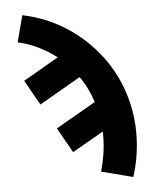

<svg xmlns="http://www.w3.org/2000/svg" viewBox="-53 -584 707 844"><g transform="rotate(-5 300.0 -162.5)"><path d="M501 213 362 177Q373 139 379 100Q385 61 385 21Q385 16 385 11.5Q385 7 385 2L247 81L185 -29L361 -130Q351 -161 337 -190Q323 -219 304 -245L122 -140L60 -250L216 -340Q178 -369 135 -390Q92 -411 46 -421L77 -538Q141 -525 200.5 -497.5Q260 -470 311 -430Q362 -390 403.5 -339.5Q445 -289 473.5 -230.5Q502 -172 516.5 -108Q531 -44 531 21Q531 70 523.5 118.5Q516 167 501 213Z"/></g></svg>

Font: Iosevka Curly Heavy Extended
Style: Regular
Weight: 900
Width: 7
Monospace: yes
Designer: Belleve Invis
Foundry: Belleve Invis
Version: Version 11.1.0; ttfautohint (v1.8.3)